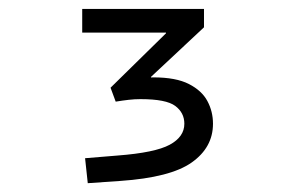

<svg xmlns="http://www.w3.org/2000/svg" viewBox="-20 -730 654 429"><path d="M317.4 -534.9 264.1 -548.4Q276.8 -553.1 291.6 -555.1Q306.5 -557.1 322.9 -557.1Q373.1 -557.1 402 -542.3Q431 -527.5 443.4 -504.2Q455.9 -480.9 455.9 -453.5Q455.9 -400.6 408.4 -367Q361 -333.4 248.4 -325.7L176.1 -320.7L170.1 -376.5L242.9 -382.5Q326.5 -388.9 359.2 -406.6Q391.9 -424.3 391.9 -453.5Q391.9 -478.1 371.6 -493.3Q351.3 -508.5 293.9 -508.5Q280.8 -508.5 267.7 -507Q254.6 -505.5 238.5 -502.9L227 -534L373.9 -678.2L350.9 -627.2V-683.3L435.8 -681.7V-669L293.4 -535.8L317.4 -586.1ZM163.7 -657.2V-710H435.8V-678.7L396.5 -657.2Z"/></svg>

Font: Intel One Mono Light
Style: Regular
Weight: 300
Monospace: yes
Designer: Fred Shallcrass
Foundry: Frere-Jones Type LLC
Version: Version 1.004